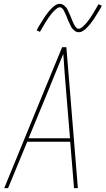

<svg xmlns="http://www.w3.org/2000/svg" viewBox="-20 -981 551 1001"><path d="M2 0 203 -490 304 -735H326L386 0H366L346 -242H122L22 0ZM345 -260 326 -490Q321 -542 317.5 -594.5Q314 -647 310 -700Q288 -647 266.5 -594.5Q245 -542 224 -490L129 -260ZM390 -813Q384 -813 378 -815.5Q372 -818 367.5 -822Q363 -826 358.5 -830.5Q354 -835 351.5 -840Q349 -845 346.5 -850.5Q344 -856 341.5 -861.5Q339 -867 336 -872.5Q333 -878 331 -884.5Q329 -891 326.5 -897Q324 -903 321 -908.5Q318 -914 316.5 -918.5Q315 -923 311 -929Q307 -935 302.5 -939Q298 -943 292 -943Q287 -943 285 -942Q283 -941 279 -938.5Q275 -936 270.5 -932Q266 -928 260 -922Q254 -916 252 -913.5Q250 -911 247.5 -908Q245 -905 242.5 -901.5Q240 -898 237.5 -894.5Q235 -891 232 -887Q229 -883 226.5 -878.5Q224 -874 220.5 -869.5Q217 -865 214.5 -860Q212 -855 208.5 -849.5Q205 -844 202 -838.5Q199 -833 195.5 -827Q192 -821 188 -815L171 -823Q177 -835 183 -845Q189 -855 195 -864Q201 -873 205.5 -881Q210 -889 215.5 -896.5Q221 -904 225.5 -910Q230 -916 234.5 -921.5Q239 -927 246.5 -935Q254 -943 262 -949Q270 -955 276.5 -958Q283 -961 292 -961Q298 -961 304 -958.5Q310 -956 314.5 -952Q319 -948 323.5 -943.5Q328 -939 330.5 -934Q333 -929 335.5 -923.5Q338 -918 340.5 -912.5Q343 -907 345.5 -901.5Q348 -896 350.5 -889.5Q353 -883 355.5 -877Q358 -871 360.5 -865.5Q363 -860 365 -855.5Q367 -851 371 -845Q375 -839 379.5 -835Q384 -831 390 -831Q395 -831 397 -832Q399 -833 403 -835.5Q407 -838 411.5 -842Q416 -846 422 -852Q428 -858 430 -860.5Q432 -863 434.5 -866Q437 -869 439.5 -872.5Q442 -876 444.5 -879.5Q447 -883 450 -887Q453 -891 455.5 -895.5Q458 -900 461.5 -904.5Q465 -909 467.5 -914Q470 -919 473.5 -924.5Q477 -930 480 -935.5Q483 -941 486.5 -947Q490 -953 494 -959L511 -951Q505 -939 499 -929Q493 -919 487 -910Q481 -901 476.5 -893Q472 -885 466.5 -877.5Q461 -870 456.5 -864Q452 -858 447.5 -852.5Q443 -847 435.5 -839Q428 -831 420 -825Q412 -819 405.5 -816Q399 -813 390 -813Z"/></svg>

Font: Iosevka Thin
Style: Italic
Weight: 100
Italic angle: -9°
Monospace: yes
Designer: Belleve Invis
Foundry: Belleve Invis
Version: Version 32.5.0; ttfautohint (v1.8.4)